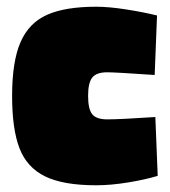

<svg xmlns="http://www.w3.org/2000/svg" viewBox="-20 -538 505 571"><path d="M16 -253Q16 -355 41 -412.5Q66 -470 120 -494Q174 -518 266 -518Q304 -518 355 -510Q406 -502 447 -492L440 -315Q323 -323 299 -323Q267 -323 254.5 -307.5Q242 -292 242 -253Q242 -213 254.5 -198Q267 -183 299 -183Q337 -183 442 -190L449 -15Q413 -4 361.5 4.5Q310 13 266 13Q168 13 114 -13.5Q60 -40 38 -97Q16 -154 16 -253Z"/></svg>

Font: Cairo Black
Style: Regular
Weight: 900
Designer: Mohamed Gaber, Accademia di Belle Arti di Urbino and others
Foundry: Kief Type Foundry, Accademia di Belle Arti di Urbino and others
Version: Version 3.011